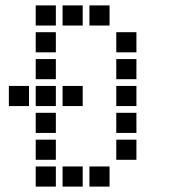

<svg xmlns="http://www.w3.org/2000/svg" viewBox="-20 -708 640 715"><path d="M114 -688Q113 -688 113 -688Q113 -688 113 -687V-614Q113 -613 113 -613Q113 -613 114 -613H187Q188 -613 188 -613Q188 -613 188 -614V-687Q188 -688 188 -688Q188 -688 187 -688ZM214 -688Q213 -688 213 -688Q213 -688 213 -687V-614Q213 -613 213 -613Q213 -613 214 -613H287Q288 -613 288 -613Q288 -613 288 -614V-687Q288 -688 288 -688Q288 -688 287 -688ZM314 -688Q313 -688 313 -688Q313 -688 313 -687V-614Q313 -613 313 -613Q313 -613 314 -613H387Q388 -613 388 -613Q388 -613 388 -614V-687Q388 -688 388 -688Q388 -688 387 -688ZM114 -588Q113 -588 113 -588Q113 -588 113 -587V-514Q113 -513 113 -513Q113 -513 114 -513H187Q188 -513 188 -513Q188 -513 188 -514V-587Q188 -588 188 -588Q188 -588 187 -588ZM414 -588Q413 -588 413 -588Q413 -588 413 -587V-514Q413 -513 413 -513Q413 -513 414 -513H487Q488 -513 488 -513Q488 -513 488 -514V-587Q488 -588 488 -588Q488 -588 487 -588ZM114 -488Q113 -488 113 -488Q113 -488 113 -487V-414Q113 -413 113 -413Q113 -413 114 -413H187Q188 -413 188 -413Q188 -413 188 -414V-487Q188 -488 188 -488Q188 -488 187 -488ZM414 -488Q413 -488 413 -488Q413 -488 413 -487V-414Q413 -413 413 -413Q413 -413 414 -413H487Q488 -413 488 -413Q488 -413 488 -414V-487Q488 -488 488 -488Q488 -488 487 -488ZM14 -388Q13 -388 13 -388Q13 -388 13 -387V-314Q13 -313 13 -313Q13 -313 14 -313H87Q88 -313 88 -313Q88 -313 88 -314V-387Q88 -388 88 -388Q88 -388 87 -388ZM114 -388Q113 -388 113 -388Q113 -388 113 -387V-314Q113 -313 113 -313Q113 -313 114 -313H187Q188 -313 188 -313Q188 -313 188 -314V-387Q188 -388 188 -388Q188 -388 187 -388ZM214 -388Q213 -388 213 -388Q213 -388 213 -387V-314Q213 -313 213 -313Q213 -313 214 -313H287Q288 -313 288 -313Q288 -313 288 -314V-387Q288 -388 288 -388Q288 -388 287 -388ZM414 -388Q413 -388 413 -388Q413 -388 413 -387V-314Q413 -313 413 -313Q413 -313 414 -313H487Q488 -313 488 -313Q488 -313 488 -314V-387Q488 -388 488 -388Q488 -388 487 -388ZM114 -288Q113 -288 113 -288Q113 -288 113 -287V-214Q113 -213 113 -213Q113 -213 114 -213H187Q188 -213 188 -213Q188 -213 188 -214V-287Q188 -288 188 -288Q188 -288 187 -288ZM414 -288Q413 -288 413 -288Q413 -288 413 -287V-214Q413 -213 413 -213Q413 -213 414 -213H487Q488 -213 488 -213Q488 -213 488 -214V-287Q488 -288 488 -288Q488 -288 487 -288ZM114 -188Q113 -188 113 -188Q113 -188 113 -187V-114Q113 -113 113 -113Q113 -113 114 -113H187Q188 -113 188 -113Q188 -113 188 -114V-187Q188 -188 188 -188Q188 -188 187 -188ZM414 -188Q413 -188 413 -188Q413 -188 413 -187V-114Q413 -113 413 -113Q413 -113 414 -113H487Q488 -113 488 -113Q488 -113 488 -114V-187Q488 -188 488 -188Q488 -188 487 -188ZM114 -88Q113 -88 113 -88Q113 -88 113 -87V-14Q113 -13 113 -13Q113 -13 114 -13H187Q188 -13 188 -13Q188 -13 188 -14V-87Q188 -88 188 -88Q188 -88 187 -88ZM214 -88Q213 -88 213 -88Q213 -88 213 -87V-14Q213 -13 213 -13Q213 -13 214 -13H287Q288 -13 288 -13Q288 -13 288 -14V-87Q288 -88 288 -88Q288 -88 287 -88ZM314 -88Q313 -88 313 -88Q313 -88 313 -87V-14Q313 -13 313 -13Q313 -13 314 -13H387Q388 -13 388 -13Q388 -13 388 -14V-87Q388 -88 388 -88Q388 -88 387 -88Z"/></svg>

Font: Doto
Style: Bold
Weight: 700
Monospace: yes
Version: Version 1.000